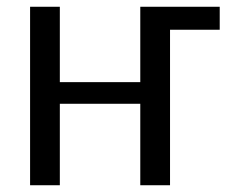

<svg xmlns="http://www.w3.org/2000/svg" viewBox="-20 -548 688 568"><path d="M69 -528H157V-305H395V-528H630V-460H483V0H395V-241H157V0H69Z"/></svg>

Font: Libra Sans
Style: Regular
Weight: 400
Foundry: Context Ltd
Version: Version 1.002